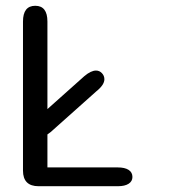

<svg xmlns="http://www.w3.org/2000/svg" viewBox="-20 -644 678 664"><path d="M115 -169Q102.5 -169 94.2 -177.8Q86 -186.5 86 -197.5Q86 -218 114 -240L271.5 -380.5Q294.5 -400 312 -400Q324 -400 332.5 -391Q341 -382 341 -370Q341 -350.5 313.5 -328.5L155.5 -187.5Q133 -169 115 -169ZM144 -65H387.5Q411.5 -65 424.8 -56.5Q438 -48 438 -32Q438 -17 424.8 -8.5Q411.5 0 387.5 0H113.5Q59.5 0 59.5 -54V-569.5Q59.5 -624 102 -624Q144 -624 144 -569.5Z"/></svg>

Font: Sono
Style: Regular
Weight: 400
Designer: Tyler Finck
Foundry: Tyler Finck
Version: Version 2.112